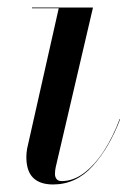

<svg xmlns="http://www.w3.org/2000/svg" viewBox="-20 -480 358 510"><path d="M121 10Q86 10 68 -7.8Q50 -25.5 50 -63Q50 -67 50.5 -73.8Q51 -80.5 52 -85L136 -458H65V-460H227L128 -36Q127 -31.5 126.5 -26.8Q126 -22 126 -18Q126 -10 130.2 -4.5Q134.5 1 144 1Q174.5 1 203 -20.2Q231.5 -41.5 255.8 -78.8Q280 -116 298 -164L299 -163Q270.5 -88 226.2 -39Q182 10 121 10Z"/></svg>

Font: Bodoni Moda 96pt
Style: Italic
Weight: 400
Italic angle: -13°
Version: Version 2.004